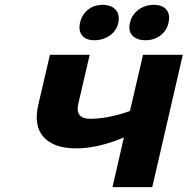

<svg xmlns="http://www.w3.org/2000/svg" viewBox="-20 -772 774 792"><path d="M491 -205Q384 -160 294 -160Q202 -160 160 -206.5Q118 -253 138 -340L186 -546H350L303 -344Q289 -282 352 -282Q425 -282 516 -314L570 -546H734L608 0H444ZM468 -678Q461 -645 433 -625.5Q405 -606 369 -606Q335 -606 319 -625.5Q303 -645 310 -678Q318 -712 343 -732Q368 -752 403 -752Q439 -752 457 -732Q475 -712 468 -678ZM675 -678Q668 -645 641.5 -625.5Q615 -606 581 -606Q545 -606 526.5 -625Q508 -644 516 -678Q524 -712 551.5 -732Q579 -752 615 -752Q650 -752 666.5 -732Q683 -712 675 -678Z"/></svg>

Font: Passageway
Style: BdIt
Weight: 700
Foundry: Ascender Corporation
Version: Version 1.11